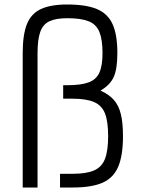

<svg xmlns="http://www.w3.org/2000/svg" viewBox="-20 -834 640 854"><path d="M81 0V-598Q81 -679 99.5 -726Q118 -773 161.5 -793.5Q205 -814 279 -814Q363 -814 411.5 -793.5Q460 -773 481 -726Q502 -679 502 -598Q502 -528 486 -492Q470 -456 427 -431Q465 -414 486.5 -389.5Q508 -365 517.5 -326.5Q527 -288 527 -228Q527 -143 506 -93Q485 -43 436.5 -21.5Q388 0 304 0H247V-61H304Q364 -61 398.5 -76Q433 -91 447 -127.5Q461 -164 461 -228Q461 -294 447 -329.5Q433 -365 398.5 -380Q364 -395 304 -395H261V-455H279Q340 -455 374 -467.5Q408 -480 422 -511Q436 -542 436 -598Q436 -658 422 -692Q408 -726 374 -739.5Q340 -753 279 -753Q229 -753 200 -739.5Q171 -726 159 -692Q147 -658 147 -598V0Z"/></svg>

Font: Victor Mono Thin Light
Style: Regular
Weight: 300
Monospace: yes
Version: Version 1.561;gftools[0.9.30]